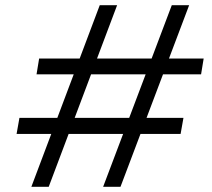

<svg xmlns="http://www.w3.org/2000/svg" viewBox="-20 -721 819 741"><path d="M378 0 643 -701H710L445 0ZM101 0 365 -701H432L168 0ZM44 -204 55 -266H688L677 -204ZM121 -434 131 -495H766L756 -434Z"/></svg>

Font: DM Sans 11pt Light
Style: Italic
Weight: 300
Italic angle: -10°
Version: Version 4.004;gftools[0.9.30]